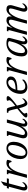

<svg xmlns="http://www.w3.org/2000/svg" viewBox="2097 -2813 727 4961"><g transform="rotate(-90 2460.5 -332.5)"><path d="M151.9 -597.7 256.8 -675.8 214.8 -518.6H334L320.3 -467.3H201.2L112.8 -137.2Q109.4 -124.5 106.9 -110.8Q104.5 -97.2 104.5 -84.5Q104.5 -64.9 111.3 -56.2Q118.2 -47.4 130.9 -47.4Q141.1 -47.4 154.1 -54Q167 -60.5 180.4 -71.5Q193.8 -82.5 206.8 -97.2Q219.7 -111.8 230 -128.4V-77.1Q197.3 -31.7 165 -10.5Q132.8 10.7 97.7 10.7Q81.1 10.7 66.7 5.6Q52.2 0.5 41.7 -9.5Q31.2 -19.5 25.1 -34.4Q19 -49.3 19 -68.8Q19 -89.8 22.7 -109.9Q26.4 -129.9 31.7 -149.4L116.7 -467.3H67.4L81.1 -518.6H130.4Z M690.9 -467.3Q668 -467.3 638.7 -449.2Q609.4 -431.2 578.9 -391.8Q548.3 -352.5 519 -290.3Q489.7 -228 466.3 -140.1L429.2 0H344.7L460.9 -433.6Q463.4 -443.8 464.8 -451.4Q466.3 -459 466.3 -464.4Q466.3 -474.6 461.7 -478.3Q457 -481.9 448.2 -481.9H434.6L444.3 -518.6H558.1L515.1 -365.7Q538.1 -408.2 563.5 -439Q588.9 -469.7 615.5 -490Q642.1 -510.3 668.9 -519.8Q695.8 -529.3 722.2 -529.3Q730.5 -529.3 745.4 -528.8Q760.3 -528.3 774.9 -525.4Q789.6 -522.5 800.3 -516.4Q811 -510.3 811 -499Q811 -494.1 809.6 -489.3L793.9 -430.7Q789.6 -413.6 783.7 -405.3Q777.8 -397 762.7 -397Q756.3 -397 753.7 -402.1Q751 -407.2 749 -415Q747.1 -422.9 744.4 -432.1Q741.7 -441.4 735.8 -449.2Q730 -457 719.5 -462.2Q709 -467.3 690.9 -467.3Z M831.1 -172.4Q831.1 -210 839.1 -251.2Q847.2 -292.5 862.8 -332.3Q878.4 -372.1 901.6 -407.7Q924.8 -443.4 955.3 -470.5Q985.8 -497.6 1023.7 -513.4Q1061.5 -529.3 1106.4 -529.3Q1150.9 -529.3 1183.1 -515.6Q1215.3 -502 1236.3 -477.1Q1257.3 -452.1 1267.3 -417Q1277.3 -381.8 1277.3 -338.9Q1277.3 -301.3 1269.5 -260.7Q1261.7 -220.2 1246.1 -181.2Q1230.5 -142.1 1207 -107.4Q1183.6 -72.8 1152.8 -46.4Q1122.1 -20 1084 -4.6Q1045.9 10.7 1000.5 10.7Q958.5 10.7 927.5 -1.5Q896.5 -13.7 875.5 -36.1Q854.5 -58.6 843.5 -90.3Q832.5 -122.1 831.1 -161.1ZM1107.9 -485.4Q1079.6 -485.4 1054.2 -469.2Q1028.8 -453.1 1007.3 -426.5Q985.8 -399.9 968.5 -364.7Q951.2 -329.6 939 -291.7Q926.8 -253.9 920.2 -215.6Q913.6 -177.2 913.6 -144Q913.6 -119.1 918 -98.6Q922.4 -78.1 932.6 -63.7Q942.9 -49.3 959.5 -41.3Q976.1 -33.2 1001 -33.2Q1029.3 -33.2 1054.9 -49.1Q1080.6 -64.9 1102.1 -91.6Q1123.5 -118.2 1140.6 -153.1Q1157.7 -188 1169.7 -225.8Q1181.6 -263.7 1188 -301.8Q1194.3 -339.8 1194.3 -373.5Q1194.3 -398.4 1189.9 -419.2Q1185.5 -439.9 1175.5 -454.6Q1165.5 -469.2 1148.9 -477.3Q1132.3 -485.4 1107.9 -485.4Z M1557.6 -518.6 1462.9 -165.5Q1453.1 -130.4 1453.1 -106.4Q1453.1 -78.6 1466.3 -64.9Q1479.5 -51.3 1508.8 -51.3Q1531.7 -51.3 1561 -69.3Q1590.3 -87.4 1620.8 -126.7Q1651.4 -166 1680.7 -228.3Q1710 -290.5 1733.4 -378.4L1770.5 -518.6H1855L1758.8 -157.2Q1756.8 -150.4 1754.4 -141.4Q1752 -132.3 1749.8 -122.8Q1747.6 -113.3 1746.1 -103.3Q1744.6 -93.3 1744.6 -84.5Q1744.6 -68.8 1750.7 -58.1Q1756.8 -47.4 1773.4 -47.4Q1779.8 -47.4 1790.8 -52.5Q1801.8 -57.6 1815.2 -67.9Q1828.6 -78.1 1842.8 -93.3Q1856.9 -108.4 1870.1 -128.4V-77.1Q1855.5 -58.1 1840.6 -42Q1825.7 -25.9 1810.3 -14.2Q1794.9 -2.4 1779.1 4.2Q1763.2 10.7 1746.6 10.7Q1724.6 10.7 1709.7 4.4Q1694.8 -2 1686 -12.7Q1677.2 -23.4 1673.6 -38.1Q1669.9 -52.7 1669.9 -68.8Q1669.9 -89.8 1673.3 -111.6Q1676.8 -133.3 1682.6 -152.8Q1659.2 -107.9 1634.3 -76.9Q1609.4 -45.9 1583.5 -26.4Q1557.6 -6.8 1531.5 2Q1505.4 10.7 1479.5 10.7Q1449.7 10.7 1428.5 3.7Q1407.2 -3.4 1393.6 -16.6Q1379.9 -29.8 1373.5 -48.6Q1367.2 -67.4 1367.2 -90.8Q1367.2 -124 1377.9 -162.6L1450.7 -433.6Q1453.1 -443.8 1454.6 -451.4Q1456.1 -459 1456.1 -464.4Q1456.1 -474.6 1451.4 -478.3Q1446.8 -481.9 1438 -481.9H1424.3L1434.1 -518.6Z M2299.3 -53.7Q2310.1 -53.7 2322.5 -59.1Q2335 -64.5 2347.9 -74.2Q2360.8 -84 2373.5 -97.7Q2386.2 -111.3 2397.5 -127.9L2394.5 -76.7Q2359.9 -31.7 2328.9 -10.3Q2297.9 11.2 2263.2 11.2Q2243.2 11.2 2226.3 -3.7Q2209.5 -18.6 2195.3 -46.4Q2181.2 -74.2 2168.5 -114Q2155.8 -153.8 2143.6 -203.6Q2076.7 -151.9 2041.5 -115.2Q2006.3 -78.6 2006.3 -57.1Q2006.3 -50.3 2009.3 -45.2Q2012.2 -40 2015.9 -35.9Q2019.5 -31.7 2022.5 -27.6Q2025.4 -23.4 2025.4 -18.6Q2025.4 -10.3 2022.9 -4.9Q2020.5 0.5 2013.4 4.2Q2006.3 7.8 1994.1 9.3Q1981.9 10.7 1962.9 10.7Q1952.6 10.7 1942.4 9.5Q1932.1 8.3 1923.8 4.6Q1915.5 1 1910.4 -5.6Q1905.3 -12.2 1905.3 -22.9Q1905.3 -40.5 1917.7 -57.4Q1930.2 -74.2 1944.8 -89.4Q1978 -124 2027.1 -164.6Q2076.2 -205.1 2132.8 -248.5L2131.3 -256.3Q2115.2 -327.1 2105.2 -371.3Q2095.2 -415.5 2085.9 -439.9Q2076.7 -464.4 2066.4 -473.1Q2056.2 -481.9 2040 -481.9H2022L2033.2 -518.6H2123Q2133.8 -518.6 2142.6 -507.3Q2151.4 -496.1 2160.2 -470.5Q2168.9 -444.8 2179.2 -403.3Q2189.5 -361.8 2203.1 -301.3Q2216.3 -311 2232.7 -323.2Q2249 -335.4 2265.4 -349.1Q2281.7 -362.8 2297.4 -377.2Q2313 -391.6 2325.2 -405.5Q2337.4 -419.4 2344.7 -432.9Q2352.1 -446.3 2352.1 -457.5Q2352.1 -464.4 2349.9 -469.7Q2347.7 -475.1 2344.7 -479.5Q2341.8 -483.9 2339.6 -487.8Q2337.4 -491.7 2337.4 -495.6Q2337.4 -503.4 2339.8 -509Q2342.3 -514.6 2349.1 -518.1Q2356 -521.5 2368.2 -522.9Q2380.4 -524.4 2399.9 -524.4Q2410.2 -524.4 2420.7 -523.2Q2431.2 -522 2439.5 -518.3Q2447.8 -514.6 2452.9 -508.1Q2458 -501.5 2458 -490.7Q2458 -478 2448.2 -462.2Q2438.5 -446.3 2422.4 -430.2Q2397.9 -405.8 2374.3 -384.8Q2350.6 -363.8 2325.4 -343.3Q2300.3 -322.8 2272.7 -301.8Q2245.1 -280.8 2213.4 -256.8Q2226.1 -201.2 2236.6 -162.4Q2247.1 -123.5 2257.1 -99.4Q2267.1 -75.2 2277.1 -64.5Q2287.1 -53.7 2299.3 -53.7Z M2515.6 -161.1Q2515.6 -208 2525.1 -253.4Q2534.7 -298.8 2553.2 -339.6Q2571.8 -380.4 2598.4 -415.3Q2625 -450.2 2658.9 -475.3Q2692.9 -500.5 2733.9 -514.9Q2774.9 -529.3 2821.8 -529.3Q2851.1 -529.3 2877.2 -521.7Q2903.3 -514.2 2922.9 -499.8Q2942.4 -485.4 2953.9 -464.6Q2965.3 -443.8 2965.3 -417.5Q2965.3 -394 2958 -372.3Q2950.7 -350.6 2934.3 -331.8Q2918 -313 2891.1 -297.4Q2864.3 -281.7 2825 -270.8Q2785.6 -259.8 2732.9 -253.4Q2680.2 -247.1 2612.3 -246.6Q2604.5 -208 2604.5 -170.4Q2604.5 -130.9 2613.3 -106Q2622.1 -81.1 2636.7 -66.9Q2651.4 -52.7 2670.9 -47.6Q2690.4 -42.5 2712.4 -42.5Q2731.9 -42.5 2753.7 -47.9Q2775.4 -53.2 2797.6 -64Q2819.8 -74.7 2841.6 -90.8Q2863.3 -106.9 2883.3 -128.4V-77.1Q2866.2 -58.6 2845.2 -42.5Q2824.2 -26.4 2800 -14.6Q2775.9 -2.9 2748.8 3.9Q2721.7 10.7 2692.4 10.7Q2647 10.7 2613.8 -2.7Q2580.6 -16.1 2558.8 -39.6Q2537.1 -63 2526.4 -94.2Q2515.6 -125.5 2515.6 -161.1ZM2879.9 -415.5Q2879.9 -428.7 2876 -441.2Q2872.1 -453.6 2863.5 -463.4Q2855 -473.1 2841.8 -479Q2828.6 -484.9 2810.1 -484.9Q2777.8 -484.9 2749.5 -469Q2721.2 -453.1 2697.3 -426.5Q2673.3 -399.9 2655 -365.2Q2636.7 -330.6 2624.5 -293Q2696.3 -293.5 2745.1 -303Q2793.9 -312.5 2824 -328.6Q2854 -344.7 2866.9 -366.9Q2879.9 -389.2 2879.9 -415.5Z M3348.6 -467.3Q3325.7 -467.3 3296.4 -449.2Q3267.1 -431.2 3236.6 -391.8Q3206.1 -352.5 3176.8 -290.3Q3147.5 -228 3124 -140.1L3086.9 0H3002.4L3118.7 -433.6Q3121.1 -443.8 3122.6 -451.4Q3124 -459 3124 -464.4Q3124 -474.6 3119.4 -478.3Q3114.7 -481.9 3106 -481.9H3092.3L3102.1 -518.6H3215.8L3172.9 -365.7Q3195.8 -408.2 3221.2 -439Q3246.6 -469.7 3273.2 -490Q3299.8 -510.3 3326.7 -519.8Q3353.5 -529.3 3379.9 -529.3Q3388.2 -529.3 3403.1 -528.8Q3418 -528.3 3432.6 -525.4Q3447.3 -522.5 3458 -516.4Q3468.8 -510.3 3468.8 -499Q3468.8 -494.1 3467.3 -489.3L3451.7 -430.7Q3447.3 -413.6 3441.4 -405.3Q3435.5 -397 3420.4 -397Q3414.1 -397 3411.4 -402.1Q3408.7 -407.2 3406.7 -415Q3404.8 -422.9 3402.1 -432.1Q3399.4 -441.4 3393.6 -449.2Q3387.7 -457 3377.2 -462.2Q3366.7 -467.3 3348.6 -467.3Z M3569.8 -145Q3569.8 -119.1 3573.2 -101.1Q3576.7 -83 3583.7 -72Q3590.8 -61 3601.8 -56.2Q3612.8 -51.3 3628.4 -51.3Q3661.1 -51.3 3694.3 -76.4Q3727.5 -101.6 3757.6 -144.5Q3787.6 -187.5 3812.7 -244.1Q3837.9 -300.8 3855 -363.8L3874 -434.1Q3877.4 -445.8 3877.4 -455.6Q3877.4 -463.4 3871.3 -469.2Q3865.2 -475.1 3855 -479Q3844.7 -482.9 3831.5 -484.9Q3818.4 -486.8 3803.7 -486.8Q3765.1 -486.8 3732.9 -470.9Q3700.7 -455.1 3674.6 -428.5Q3648.4 -401.9 3628.9 -366.9Q3609.4 -332 3596.2 -294.2Q3583 -256.3 3576.4 -217.8Q3569.8 -179.2 3569.8 -145ZM3483.9 -139.6Q3483.9 -183.1 3492.4 -229Q3501 -274.9 3518.6 -318.1Q3536.1 -361.3 3563.5 -399.9Q3590.8 -438.5 3628.4 -467Q3666 -495.6 3714.1 -512.5Q3762.2 -529.3 3821.3 -529.3Q3887.7 -529.3 3925.3 -514.4Q3962.9 -499.5 3962.9 -467.8Q3962.9 -459.5 3961.2 -450.2Q3959.5 -440.9 3957 -430.7L3884.8 -157.2Q3882.8 -150.4 3880.4 -141.4Q3877.9 -132.3 3875.7 -122.8Q3873.5 -113.3 3872.1 -103.3Q3870.6 -93.3 3870.6 -84.5Q3870.6 -68.8 3876.7 -58.1Q3882.8 -47.4 3899.4 -47.4Q3905.8 -47.4 3916.7 -52.5Q3927.7 -57.6 3941.2 -67.9Q3954.6 -78.1 3968.8 -93.3Q3982.9 -108.4 3996.1 -128.4V-77.1Q3981.4 -58.1 3966.6 -42Q3951.7 -25.9 3936.3 -14.2Q3920.9 -2.4 3905 4.2Q3889.2 10.7 3872.6 10.7Q3850.6 10.7 3835.7 4.4Q3820.8 -2 3812 -12.7Q3803.2 -23.4 3799.6 -38.1Q3795.9 -52.7 3795.9 -68.8Q3795.9 -89.8 3799.3 -111.6Q3802.7 -133.3 3808.6 -152.8Q3787.6 -114.7 3764.4 -84.5Q3741.2 -54.2 3715.8 -33Q3690.4 -11.7 3663.6 -0.5Q3636.7 10.7 3608.9 10.7Q3584.5 10.7 3561.8 4.6Q3539.1 -1.5 3521.7 -18.3Q3504.4 -35.2 3494.1 -64.2Q3483.9 -93.3 3483.9 -139.6Z M4156.2 -433.6Q4158.7 -443.8 4160.2 -451.4Q4161.6 -459 4161.6 -464.4Q4161.6 -474.6 4157 -478.3Q4152.3 -481.9 4143.6 -481.9H4129.9L4139.6 -518.6H4258.8L4218.3 -374.5Q4238.8 -412.6 4262.2 -441.7Q4285.6 -470.7 4310.5 -490Q4335.4 -509.3 4361.1 -519.3Q4386.7 -529.3 4411.1 -529.3Q4467.8 -529.3 4492.9 -505.1Q4518.1 -481 4518.1 -434.6Q4518.1 -413.6 4513.7 -389.6Q4555.2 -455.6 4602.1 -492.4Q4648.9 -529.3 4699.2 -529.3Q4808.6 -529.3 4808.6 -432.6Q4808.6 -418.5 4806.4 -402.6Q4804.2 -386.7 4798.8 -368.7L4737.8 -157.2Q4735.8 -150.4 4733.4 -141.6Q4731 -132.8 4728.8 -123Q4726.6 -113.3 4725.1 -103.3Q4723.6 -93.3 4723.6 -84.5Q4723.6 -65.4 4730.5 -56.9Q4737.3 -48.3 4748.5 -48.3Q4758.8 -48.3 4772 -54.7Q4785.2 -61 4798.8 -71.8Q4812.5 -82.5 4825.7 -97.2Q4838.9 -111.8 4849.1 -128.4V-77.1Q4816.4 -31.7 4784.2 -10.5Q4752 10.7 4716.8 10.7Q4700.2 10.7 4685.8 5.6Q4671.4 0.5 4660.9 -9.5Q4650.4 -19.5 4644.5 -34.4Q4638.7 -49.3 4638.7 -68.8Q4638.7 -89.8 4642.6 -109.9Q4646.5 -129.9 4651.9 -149.4L4713.4 -362.8Q4722.7 -396.5 4722.7 -419.4Q4722.7 -445.3 4710 -456.3Q4697.3 -467.3 4669.9 -467.3Q4649.4 -467.3 4628.2 -454.8Q4606.9 -442.4 4586.2 -420.2Q4565.4 -397.9 4545.9 -367.2Q4526.4 -336.4 4508.5 -300Q4490.7 -263.7 4475.8 -223.1Q4460.9 -182.6 4449.7 -140.1L4412.6 0H4328.6L4421.9 -353Q4427.2 -372.6 4429.9 -388.7Q4432.6 -404.8 4432.6 -417.5Q4432.6 -442.4 4420.9 -454.8Q4409.2 -467.3 4381.8 -467.3Q4358.9 -467.3 4330.3 -448.7Q4301.8 -430.2 4272.2 -390.6Q4242.7 -351.1 4213.9 -289.1Q4185.1 -227.1 4162.1 -140.1L4125 0H4040.5Z"/></g></svg>

Font: Arian AMU Serif
Style: Italic
Weight: 400
Italic angle: -15°
Designer: Ruben Hakobyan (Tarumian)
Foundry: Ruben Hakobyan (Tarumian)
Version: Version 1.002